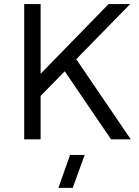

<svg xmlns="http://www.w3.org/2000/svg" viewBox="-20 -680 676 937"><path d="M615.2 -660.2 352.1 -391.1 618.2 0H522L295.9 -332L178.2 -211.9V0H98.1V-660.2H178.2V-319.8L509.8 -660.2ZM265.1 236.8 321.8 76.2H393.1L335 236.8Z"/></svg>

Font: Human Sans
Style: Regular
Weight: 400
Designer: Tim Radville
Foundry: Continuum
Version: Version 1.000;FEAKit 1.0